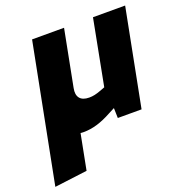

<svg xmlns="http://www.w3.org/2000/svg" viewBox="-167 -630 909 961"><g transform="rotate(-20 288.0 -149.5)"><path d="M-34.8 217 108.2 -516.4H278.5L220.4 -216.7Q213.4 -182.5 228.2 -163.7Q243 -144.9 278.6 -144.9Q293.2 -144.9 307.7 -148.1Q322.3 -151.4 335.9 -156.5L365.6 -167.5L432.6 -516.4H603.9L503.4 0H376.9L374.5 -91.4L405.3 -68.8L343.8 -36.9Q301.9 -13.9 265.1 -3Q228.4 8 192.5 8Q170 8 153.2 1.5Q136.5 -4.9 124.5 -13.8L190.4 -67.6L139.5 195Z"/></g></svg>

Font: REM Medium
Style: Italic
Weight: 500
Italic angle: -11°
Designer: Octavio Pardo
Foundry: Ashler Design
Version: Version 1.005;gftools[0.9.28]